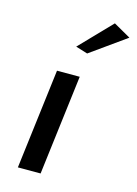

<svg xmlns="http://www.w3.org/2000/svg" viewBox="-113 -805 613 857"><g transform="rotate(15 194.0 -376.5)"><path d="M169 -598 224 -581 388 -698 309 -743ZM162 -10 219 -472H114L57 -10Z"/></g></svg>

Font: Bluebird
Style: LiObl
Weight: 300
Designer: Jasper
Foundry: Cannot Into Space Fonts
Version: Version 0.98